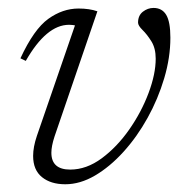

<svg xmlns="http://www.w3.org/2000/svg" viewBox="-20 -456 470 484"><path d="M409.5 -361Q409.5 -311 394 -258.8Q378.5 -206.5 352 -158.8Q325.5 -111 291.2 -73.2Q257 -35.5 219.5 -13.5Q182 8.5 144.5 8.5Q108 8.5 85.8 -9.5Q63.5 -27.5 63.5 -63Q63.5 -85.5 73 -113.5L169 -392Q166.5 -392.5 163 -393Q159.5 -393.5 154 -393.5Q97 -393.5 45 -302.5L31.5 -309Q65.5 -382.5 101.8 -408.5Q138 -434.5 178 -434.5Q205.5 -434.5 225.5 -427.5L117.5 -112Q109.5 -87.5 109.5 -71Q109.5 -28.5 157 -28.5Q198 -28.5 236.5 -57Q275 -85.5 305.8 -129.5Q336.5 -173.5 354.5 -221.5Q372.5 -269.5 372.5 -308Q372.5 -334.5 361.5 -352Q350.5 -369.5 339.2 -380.5Q328 -391.5 328 -399Q328 -417 340.2 -426.5Q352.5 -436 367 -436Q388.5 -436 399 -418.5Q409.5 -401 409.5 -361Z"/></svg>

Font: Newsreader 16pt Light
Style: Italic
Weight: 300
Italic angle: -17°
Designer: Hugues Gentile
Foundry: Production Type
Version: Version 1.003; ttfautohint (v1.8.3)